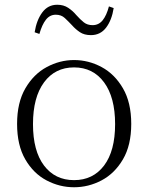

<svg xmlns="http://www.w3.org/2000/svg" viewBox="-20 -775 625 809"><path d="M292 14Q231 14 176 -15Q121 -44 86.5 -103.5Q52 -163 52 -253Q52 -343 87 -403Q122 -463 177 -492.5Q232 -522 292 -522Q353 -522 408 -492.5Q463 -463 498 -403Q533 -343 533 -253Q533 -163 498 -103.5Q463 -44 408 -15Q353 14 292 14ZM292 -16Q372 -16 418.5 -77.5Q465 -139 465 -252Q465 -365 418.5 -428Q372 -491 292 -491Q212 -491 165.5 -428Q119 -365 119 -252Q119 -139 165.5 -77.5Q212 -16 292 -16ZM126 -639Q134 -690 158 -722.5Q182 -755 221 -755Q248 -755 267.5 -742Q287 -729 301 -712Q318 -693 333 -681Q348 -669 370 -669Q396 -669 412.5 -689.5Q429 -710 439 -748L459 -741Q451 -690 427 -658.5Q403 -627 363 -627Q335 -627 316.5 -639.5Q298 -652 284 -668Q268 -685 253 -699Q238 -713 215 -713Q190 -713 173.5 -692Q157 -671 146 -632Z"/></svg>

Font: Noto Serif JP
Style: Regular
Weight: 200
Designer: Ryoko NISHIZUKA 西塚涼子 (kana & ideographs); Frank Grießhammer (Latin, Greek & Cyrillic); Wenlong ZHANG 张文龙 (bopomofo); San
Foundry: Adobe
Version: Version 2.001;hotconv 1.1.0;makeotfexe 2.6.0